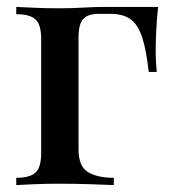

<svg xmlns="http://www.w3.org/2000/svg" viewBox="-20 -535 506 555"><path d="M437 -515Q433 -477 431.5 -443Q430 -409 430 -391Q430 -372 431 -355Q432 -338 433 -327H410Q403 -389 391.5 -425.5Q380 -462 358.5 -478.5Q337 -495 300 -495Q292 -495 283.5 -495Q275 -495 266 -495Q234 -495 220.5 -480Q207 -465 207 -426V-103Q207 -54 234.5 -37.5Q262 -21 309 -21V0Q285 -1 241.5 -2.5Q198 -4 149 -4Q114 -4 79.5 -2.5Q45 -1 27 0V-21Q66 -21 82.5 -36Q99 -51 99 -93V-422Q99 -464 82.5 -479Q66 -494 27 -494V-515Q45 -514 81 -512.5Q117 -511 151 -511Q186 -511 220.5 -513Q255 -515 282 -515Z"/></svg>

Font: Playfair Display Medium
Style: Regular
Weight: 500
Designer: Claus Eggers Sørensen
Foundry: Claus Eggers Sørensen
Version: Version 1.203